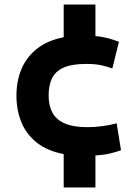

<svg xmlns="http://www.w3.org/2000/svg" viewBox="-20 -712 600 841"><path d="M259 109V-37Q187 -51 141 -87.5Q95 -124 73.5 -177Q52 -230 52 -293Q52 -357 74 -409.5Q96 -462 142 -498.5Q188 -535 259 -549V-692H398V-554Q424 -552 449.5 -545.5Q475 -539 501 -529L472 -412Q451 -420 424.5 -426Q398 -432 357 -432Q295 -432 259 -416Q223 -400 208 -369.5Q193 -339 193 -293Q193 -249 210 -218Q227 -187 264.5 -171Q302 -155 363 -155Q395 -155 429 -159.5Q463 -164 491 -172L510 -54Q489 -46 461 -39.5Q433 -33 398 -31V109Z"/></svg>

Font: Ubuntu Sans Mono
Style: Regular
Weight: 400
Monospace: yes
Designer: Dalton Maag Ltd
Foundry: Dalton Maag Ltd
Version: Version 1.006